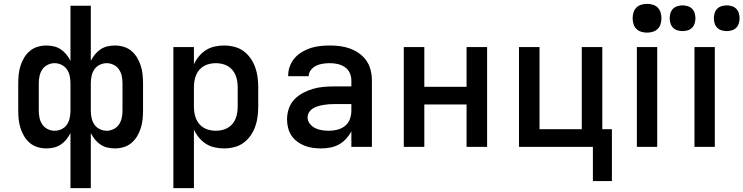

<svg xmlns="http://www.w3.org/2000/svg" viewBox="-20 -765 3872 1000"><path d="M347 215V-72Q338 -54 325.5 -38.5Q313 -23 296.5 -12Q280 -1 260.5 3.5Q241 8 222 8Q199 8 176.5 1.5Q154 -5 136 -20Q118 -35 106 -55Q94 -75 87 -97Q80 -119 77.5 -142Q75 -165 75 -188V-332Q75 -355 77.5 -378Q80 -401 87 -423Q94 -445 106 -465Q118 -485 136 -500Q154 -515 176.5 -521.5Q199 -528 222 -528Q241 -528 260.5 -523.5Q280 -519 296.5 -508Q313 -497 325.5 -481.5Q338 -466 347 -448V-735H453V-448Q462 -466 474.5 -481.5Q487 -497 503.5 -508Q520 -519 539.5 -523.5Q559 -528 578 -528Q601 -528 623.5 -521.5Q646 -515 664 -500Q682 -485 694 -465Q706 -445 713 -423Q720 -401 722.5 -378Q725 -355 725 -332V-188Q725 -165 722.5 -142Q720 -119 713 -97Q706 -75 694 -55Q682 -35 664 -20Q646 -5 623.5 1.5Q601 8 578 8Q559 8 539.5 3.5Q520 -1 503.5 -12Q487 -23 474.5 -38.5Q462 -54 453 -72V215ZM264 -84Q282 -84 299 -91.5Q316 -99 327 -114Q338 -129 342 -146.5Q346 -164 347 -182V-332Q347 -351 343 -369.5Q339 -388 328.5 -403.5Q318 -419 300.5 -427.5Q283 -436 264 -436Q246 -436 228.5 -427.5Q211 -419 200.5 -403.5Q190 -388 186 -369.5Q182 -351 182 -332V-188Q182 -169 186 -150.5Q190 -132 200.5 -116.5Q211 -101 228.5 -92.5Q246 -84 264 -84ZM536 -84Q554 -84 571.5 -92.5Q589 -101 599.5 -116.5Q610 -132 614 -150.5Q618 -169 618 -188V-332Q618 -351 614 -369.5Q610 -388 599.5 -403.5Q589 -419 571.5 -427.5Q554 -436 536 -436Q517 -436 499.5 -427.5Q482 -419 471.5 -403.5Q461 -388 457 -369.5Q453 -351 453 -332V-188Q453 -169 457 -150.5Q461 -132 471.5 -116.5Q482 -101 499.5 -92.5Q517 -84 536 -84Z M883 215V-520H990V-430Q1000 -452 1016 -471.5Q1032 -491 1052.5 -504Q1073 -517 1097.5 -522.5Q1122 -528 1147 -528Q1173 -528 1199.5 -521.5Q1226 -515 1247.5 -499.5Q1269 -484 1284.5 -462Q1300 -440 1309 -415Q1318 -390 1321.5 -363.5Q1325 -337 1325 -310V-210Q1325 -183 1321.5 -156.5Q1318 -130 1309 -105Q1300 -80 1284.5 -58Q1269 -36 1247.5 -20.5Q1226 -5 1199.5 1.5Q1173 8 1147 8Q1122 8 1097.5 2.5Q1073 -3 1052.5 -16Q1032 -29 1016 -48.5Q1000 -68 990 -90V215ZM1104 -84Q1120 -84 1136 -87.5Q1152 -91 1166 -99Q1180 -107 1190.5 -119.5Q1201 -132 1207 -147Q1213 -162 1215.5 -178Q1218 -194 1218 -210V-310Q1218 -326 1215.5 -342Q1213 -358 1207 -373Q1201 -388 1190.5 -400.5Q1180 -413 1166 -421Q1152 -429 1136 -432.5Q1120 -436 1104 -436Q1088 -436 1072 -432.5Q1056 -429 1042 -421Q1028 -413 1017.5 -400.5Q1007 -388 1001 -373Q995 -358 992.5 -342Q990 -326 990 -310V-210Q990 -194 992.5 -178Q995 -162 1001 -147Q1007 -132 1017.5 -119.5Q1028 -107 1042 -99Q1056 -91 1072 -87.5Q1088 -84 1104 -84Z M1653 8Q1631 8 1609 5Q1587 2 1566.5 -6Q1546 -14 1528 -27.5Q1510 -41 1498 -59Q1486 -77 1480.5 -99Q1475 -121 1475 -143Q1475 -171 1484 -198.5Q1493 -226 1512.5 -246.5Q1532 -267 1557 -280.5Q1582 -294 1609.5 -302Q1637 -310 1665 -312.5Q1693 -315 1722 -315H1810V-346Q1810 -367 1801.5 -385.5Q1793 -404 1776 -415.5Q1759 -427 1739 -431.5Q1719 -436 1699 -436Q1681 -436 1663 -433.5Q1645 -431 1628.5 -423.5Q1612 -416 1600 -401.5Q1588 -387 1588 -369V-368H1481V-372Q1481 -397 1490 -421Q1499 -445 1515.5 -463.5Q1532 -482 1554 -495Q1576 -508 1600 -515.5Q1624 -523 1649 -525.5Q1674 -528 1699 -528Q1726 -528 1752.5 -524.5Q1779 -521 1804.5 -511.5Q1830 -502 1852 -486Q1874 -470 1889 -448Q1904 -426 1910.5 -399.5Q1917 -373 1917 -346V0H1810V-81Q1799 -60 1782.5 -42Q1766 -24 1745 -12.5Q1724 -1 1700.5 3.5Q1677 8 1653 8ZM1695 -84Q1717 -84 1739 -90Q1761 -96 1778 -110Q1795 -124 1802.5 -145.5Q1810 -167 1810 -189V-223H1722Q1707 -223 1693 -222Q1679 -221 1664.5 -218.5Q1650 -216 1636.5 -212Q1623 -208 1610.5 -200.5Q1598 -193 1590 -180.5Q1582 -168 1582 -154Q1582 -135 1594 -120Q1606 -105 1623 -97Q1640 -89 1658.5 -86.5Q1677 -84 1695 -84Z M2083 0V-520H2190V-313H2410V-520H2517V0H2410V-221H2190V0Z M3068 178V0H2683V-520H2790V-92H3010V-520H3117V-92H3167V178Z M3297 0V-520H3403V0ZM3350 -595Q3335 -595 3320 -599.5Q3305 -604 3294.5 -614.5Q3284 -625 3279.5 -640Q3275 -655 3275 -670Q3275 -685 3279.5 -700Q3284 -715 3294.5 -725.5Q3305 -736 3320 -740.5Q3335 -745 3350 -745Q3365 -745 3380 -740.5Q3395 -736 3405.5 -725.5Q3416 -715 3420.5 -700Q3425 -685 3425 -670Q3425 -655 3420.5 -640Q3416 -625 3405.5 -614.5Q3395 -604 3380 -599.5Q3365 -595 3350 -595Z M3597 0V-520H3703V0ZM3765 -603Q3752 -603 3738.5 -607Q3725 -611 3715.5 -620.5Q3706 -630 3702 -643.5Q3698 -657 3698 -670Q3698 -683 3702 -696.5Q3706 -710 3715.5 -719.5Q3725 -729 3738.5 -733Q3752 -737 3765 -737Q3778 -737 3791.5 -733Q3805 -729 3814.5 -719.5Q3824 -710 3828 -696.5Q3832 -683 3832 -670Q3832 -657 3828 -643.5Q3824 -630 3814.5 -620.5Q3805 -611 3791.5 -607Q3778 -603 3765 -603ZM3535 -603Q3522 -603 3508.5 -607Q3495 -611 3485.5 -620.5Q3476 -630 3472 -643.5Q3468 -657 3468 -670Q3468 -683 3472 -696.5Q3476 -710 3485.5 -719.5Q3495 -729 3508.5 -733Q3522 -737 3535 -737Q3548 -737 3561.5 -733Q3575 -729 3584.5 -719.5Q3594 -710 3598 -696.5Q3602 -683 3602 -670Q3602 -657 3598 -643.5Q3594 -630 3584.5 -620.5Q3575 -611 3561.5 -607Q3548 -603 3535 -603Z"/></svg>

Font: Iosevka Aile Semibold
Style: Regular
Weight: 600
Designer: Belleve Invis
Foundry: Belleve Invis
Version: Version 31.1.0; ttfautohint (v1.8.4)